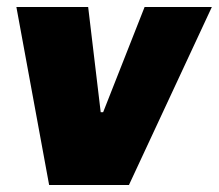

<svg xmlns="http://www.w3.org/2000/svg" viewBox="-20 -531 628 551"><path d="M121 0 27 -511H233L269 -209H276L395 -511H588L350 0Z"/></svg>

Font: Chivo Medium Black
Style: Italic
Weight: 900
Italic angle: -8.05°
Version: Version 2.002